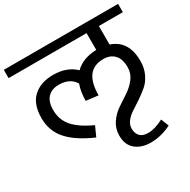

<svg xmlns="http://www.w3.org/2000/svg" viewBox="-217 -927 1352 1365"><g transform="rotate(-30 459.0 -244.5)"><path d="M-10 -662H630V-524Q518 -521 455 -458Q387 -524 274 -524Q173 -524 111.5 -468.5Q50 -413 50 -297Q50 -193 116 -118.5Q182 -44 319 15L355 -65Q250 -113 200.5 -169.5Q151 -226 151 -306Q151 -375 184 -409Q217 -443 274 -443Q366 -443 405 -378Q384 -322 384 -248L483 -236Q483 -443 640 -443Q696 -443 729 -409Q762 -375 762 -306Q762 -256 731.5 -216Q701 -176 657.5 -147.5Q614 -119 571 -90Q528 -61 497.5 -16Q467 29 467 87Q467 162 514.5 201.5Q562 241 639 241Q723 241 807 199L782 135Q710 172 659 172Q613 173 590.5 150Q568 127 568 87Q568 55 590 27Q612 -1 644.5 -21Q677 -41 715.5 -67.5Q754 -94 786.5 -121.5Q819 -149 841 -195.5Q863 -242 863 -299Q863 -466 731 -510V-662H928V-730H-10Z"/></g></svg>

Font: Glegoo
Style: Bold
Weight: 700
Version: Version 2.0.1; ttfautohint (v0.9) -r 48 -G 60